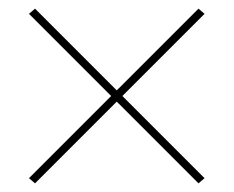

<svg xmlns="http://www.w3.org/2000/svg" viewBox="-20 -562 540 444"><path d="M439 -138 250 -327 61 -138 47 -150 237 -340 47 -530 61 -542 250 -353 439 -542 453 -530 263 -340 453 -150Z"/></svg>

Font: Iosevka SS18 Thin
Style: Regular
Weight: 100
Monospace: yes
Designer: Belleve Invis
Foundry: Belleve Invis
Version: Version 25.1.1; ttfautohint (v1.8.4)